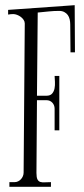

<svg xmlns="http://www.w3.org/2000/svg" viewBox="-20 -724 324 738"><path d="M122.1 -356H158.2Q173.3 -356 180.4 -364.3Q187.5 -372.6 189.7 -384.3Q191.9 -396 191.2 -409.2Q190.4 -422.4 189.9 -432.1H208V-223.1H189.9V-306.2Q189.9 -319.8 181.2 -329.3Q172.4 -338.9 158.2 -338.9H122.1L120.1 -59.1Q120.1 -42 124 -34.4Q127.9 -26.9 135 -24.7Q142.1 -22.5 152.3 -23.2Q162.6 -23.9 175.8 -23.9V-5.9H16.1V-23.9H36.1Q43.5 -23.9 49.8 -27.1Q56.2 -30.3 60.8 -35.4Q65.4 -40.5 68.1 -47.1Q70.8 -53.7 70.8 -61L75.2 -633.8Q75.2 -641.1 70.8 -647.7Q66.4 -654.3 59.8 -659.2Q53.2 -664.1 45.4 -667Q37.6 -669.9 30.8 -669.9Q25.4 -669.9 21 -669.4Q16.6 -668.9 11.2 -668V-686L267.1 -704.1L268.1 -522.9H251L250 -629.9Q250 -640.1 247.8 -649.7Q245.6 -659.2 240.5 -666.3Q235.4 -673.3 227.1 -677.7Q218.8 -682.1 207 -682.1Q186.5 -682.1 166 -679.9Q145.5 -677.7 125 -675.8Z"/></svg>

Font: Bigelow Rules
Style: Regular
Weight: 400
Designer: Astigmatic (AOETI)
Foundry: Astigmatic (AOETI)
Version: Version 1.001